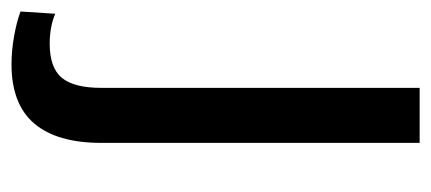

<svg xmlns="http://www.w3.org/2000/svg" viewBox="-310 -348 767 342"><g transform="rotate(90 74.0 -176.5)"><path d="M17 187Q-7 187 -32.5 182.5Q-58 178 -77 171L-73 109Q-62 114 -48 116.5Q-34 119 -20 119Q23 119 41 97.5Q59 76 59 27V-540H157V27Q157 106 122.5 146.5Q88 187 17 187Z"/></g></svg>

Font: Pathway Extreme Condensed Medium
Style: Regular
Weight: 500
Width: 3
Version: Version 1.001;gftools[0.9.26]